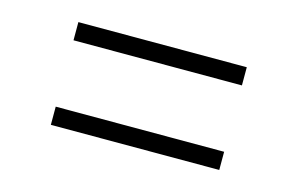

<svg xmlns="http://www.w3.org/2000/svg" viewBox="-44 -584 633 408"><g transform="rotate(15 272.0 -380.0)"><path d="M87 -453V-493H457.5V-453ZM87 -267V-307H457.5V-267Z"/></g></svg>

Font: Encode Sans SemiExpanded ExtraLight
Style: Regular
Weight: 250
Width: 6
Designer: Multiple Designers
Foundry: Impallari Type
Version: Version 3.002